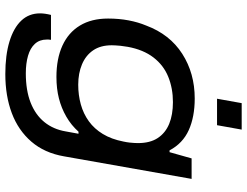

<svg xmlns="http://www.w3.org/2000/svg" viewBox="-126 -634 951 740"><g transform="rotate(90 350.0 -264.5)"><path d="M266 191Q193 191 140.5 175Q88 159 60 129.5Q32 100 32 57Q32 48 33.5 37.5Q35 27 38 15H134Q133 20 133 24Q133 28 133 32Q133 59 149.5 77Q166 95 195.5 103.5Q225 112 263 112Q329 112 376 93.5Q423 75 451 40.5Q479 6 487 -42Q489 -54 491.5 -66.5Q494 -79 496 -91H488Q463 -63 430 -44Q397 -25 359.5 -15.5Q322 -6 277 -6Q207 -6 156.5 -29Q106 -52 79 -96.5Q52 -141 52 -205Q52 -247 59 -284Q66 -321 79 -352Q113 -443 188 -491Q263 -539 360 -539Q431 -539 482 -516Q533 -493 560 -442H567L591 -527H670L583 -35Q570 40 526.5 90.5Q483 141 416.5 166Q350 191 266 191ZM307 -90Q347 -90 383 -100Q419 -110 448 -131Q477 -152 497 -185Q517 -218 526 -264Q529 -278 530 -288Q531 -298 531.5 -306Q532 -314 532 -320Q532 -367 512.5 -396.5Q493 -426 458 -440.5Q423 -455 374 -455Q321 -455 276.5 -437Q232 -419 202 -380Q172 -341 161 -281Q158 -264 157 -253Q156 -242 155.5 -234Q155 -226 155 -219Q155 -176 174.5 -147.5Q194 -119 228.5 -104.5Q263 -90 307 -90ZM361 -625 378 -720H480L463 -625Z"/></g></svg>

Font: Archivo Expanded
Style: Italic
Weight: 400
Width: 7
Italic angle: -10°
Designer: Hector Gatti
Foundry: Omnibus-Type
Version: Version 2.001